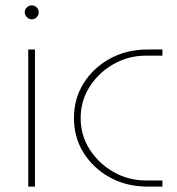

<svg xmlns="http://www.w3.org/2000/svg" viewBox="-20 -694 659 714"><path d="M85 0V-510H110V0ZM98 -622Q88 -622 80 -630Q72 -638 72 -648Q72 -659 80 -666.5Q88 -674 98 -674Q109 -674 116.5 -666.5Q124 -659 124 -648Q124 -638 116.5 -630Q109 -622 98 -622Z M530 0Q451 0 389 -34Q327 -68 291 -125.5Q255 -183 255 -255Q255 -327 291 -384.5Q327 -442 389 -476Q451 -510 530 -510H584V-487H522Q458 -487 403 -456Q348 -425 314 -372.5Q280 -320 280 -255Q280 -190 314 -137.5Q348 -85 403 -54Q458 -23 522 -23H584V0Z"/></svg>

Font: MuseoModerno Thin Thin
Style: Regular
Weight: 250
Version: Version 1.003